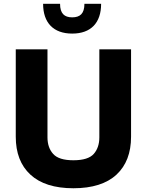

<svg xmlns="http://www.w3.org/2000/svg" viewBox="-20 -980 768 1005"><path d="M500 -261.2C500 -225.6 490.2 -196.3 470.7 -174.3C451.2 -152.3 415.5 -141.1 364.3 -141.1C313 -141.1 277.8 -152.3 258.3 -174.3C238.3 -196.3 228.5 -225.6 228.5 -261.2V-721.7H62.5V-264.6C62.5 -179.2 87.9 -113.3 139.2 -65.9C190.4 -18.6 265.1 5.4 364.3 5.4C463.4 5.4 538.6 -18.6 589.8 -65.9C640.6 -113.3 666 -179.2 666 -264.6V-721.7H500ZM421.9 -960C421.9 -909.2 399.4 -889.2 357.9 -889.2C316.9 -889.2 294.4 -909.2 294.4 -960H205.6C205.6 -860.8 259.8 -804.2 357.9 -804.2C456.1 -804.2 509.3 -860.8 509.3 -960Z"/></svg>

Font: Estedad ExtraBold
Style: Regular
Weight: 800
Designer: Amin Abedi
Version: Version 7.3